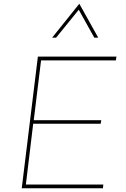

<svg xmlns="http://www.w3.org/2000/svg" viewBox="-20 -1004 671 1024"><path d="M601 -702 598 -682H199L160 -363H520L517 -344H157L118 -20H531L529 0H96L182 -702ZM483 -803 400 -952 279 -803H258L403 -984L504 -803Z"/></svg>

Font: Josefin Sans Thin
Style: Italic
Weight: 200
Italic angle: -7°
Designer: Santiago Orozco
Foundry: Typemade
Version: Version 2.000